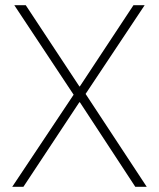

<svg xmlns="http://www.w3.org/2000/svg" viewBox="-20 -718 611 738"><path d="M27 0H70L285 -325H287L500 0H544L309 -357L536 -698H493L287 -386H285L79 -698H35L263 -354Z"/></svg>

Font: IBM Plex Devanagari ExtraLight
Style: Regular
Weight: 200
Designer: Mike Abbink, Paul van der Laan, Pieter van Rosmalen, Erin McLaughlin
Foundry: Bold Monday
Version: Version 1.0